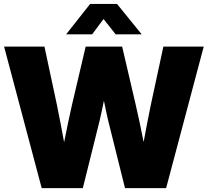

<svg xmlns="http://www.w3.org/2000/svg" viewBox="-20 -967 1068 987"><path d="M194.3 0H405.8L492.7 -349.1C499.5 -377 505.9 -409.2 514.2 -449.2C522.5 -409.2 528.8 -377 535.6 -349.1L622.6 0H834L1027.3 -727.5H819.8L755.4 -428.2C742.2 -364.3 730 -300.8 718.3 -236.8C706.1 -300.8 692.4 -364.3 677.7 -428.2L607.9 -727.5H420.4L350.1 -428.2C335.4 -363.8 322.3 -299.8 309.6 -235.8C297.9 -299.8 285.6 -363.8 272.5 -428.2L208.5 -727.5H1ZM453.6 -790.5 512.2 -869.1 574.7 -790.5H708V-791L581.5 -946.8H443.4L320.3 -791V-790.5Z"/></svg>

Font: Raveo Display Display ExtraBold
Style: Regular
Weight: 800
Designer: Jakub Foglar, Rasmus Andersson (Inter)
Foundry: Jakubfoglar.com
Version: Version 1.100;Glyphs 3.2.3 (3260)